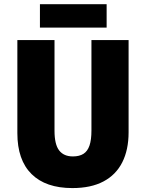

<svg xmlns="http://www.w3.org/2000/svg" viewBox="-20 -910 712 939"><path d="M608.9 -713.9V-263.2Q608.9 -177.2 577.9 -116Q546.9 -54.7 485.8 -22.5Q424.8 9.8 334 9.8Q203.6 9.8 134.3 -58.8Q64.9 -127.4 64.9 -258.8V-713.9H246.6V-270.5Q246.6 -203.6 269.3 -174.3Q292 -145 336.4 -145Q368.2 -145 388.2 -157.7Q408.2 -170.4 417.7 -198.2Q427.2 -226.1 427.2 -271.5V-713.9ZM501.5 -889.6V-774.9H175.3V-889.6Z"/></svg>

Font: Open Sans SemiCondensed ExtraBold
Style: Regular
Weight: 800
Width: 4
Designer: Monotype Design Team
Foundry: Monotype Imaging Inc.
Version: Version 3.000